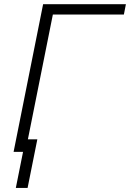

<svg xmlns="http://www.w3.org/2000/svg" viewBox="-20 -731 626 924"><path d="M576.2 -661.1H234.4L102.1 0H45.4L187.5 -710.9H585.9ZM112.8 173.3H56.2L103 -60.5H159.7Z"/></svg>

Font: Franko
Style: Light Italic
Weight: 300
Designer: Google
Version: Version 1.200310; 2013